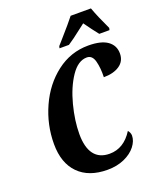

<svg xmlns="http://www.w3.org/2000/svg" viewBox="-168 -1035 958 1148"><g transform="rotate(-20 311.0 -460.5)"><path d="M66 -244Q66 -366 116.5 -478Q167 -590 257 -659Q347 -728 459 -728Q541 -728 581.5 -699Q622 -670 622 -619Q622 -570 583.5 -544Q545 -518 483 -518Q485 -576 473.5 -620Q462 -664 427 -664Q371 -664 325.5 -596.5Q280 -529 254.5 -431Q229 -333 229 -248Q229 -163 262 -119.5Q295 -76 360 -76Q451 -76 508 -167Q513 -162 517.5 -152.5Q522 -143 522 -133Q522 -99 496 -65.5Q470 -32 423 -11Q376 10 316 10Q197 10 131.5 -56.5Q66 -123 66 -244ZM296 -784 326 -818Q394 -895 422 -931H551Q573 -870 614 -784L611 -771H546Q516 -808 477 -863Q457 -847 447 -840Q386 -792 353 -771H293Z"/></g></svg>

Font: Noto Serif CondExtraBold
Style: Italic
Weight: 800
Width: 3
Italic angle: -12°
Designer: Monotype Design Team
Foundry: Monotype Imaging Inc.
Version: Version 1.001